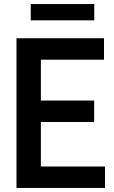

<svg xmlns="http://www.w3.org/2000/svg" viewBox="-20 -929 562 949"><path d="M61.5 0V-740H494V-634H182V-432H445.5V-326H182V-106H499V0ZM132 -828.5V-909H446V-828.5Z"/></svg>

Font: Encode Sans Cnd SmBold
Style: Regular
Weight: 600
Width: 3
Designer: Multiple Designers
Foundry: Impallari Type
Version: Version 3.002; ttfautohint (v1.8.3) -l 8 -r 50 -G 200 -x 14 